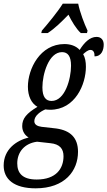

<svg xmlns="http://www.w3.org/2000/svg" viewBox="-58 -786 585 1046"><path d="M170 -619 167 -606H202C241 -631 278 -668 315 -706C332 -671 357 -629 382 -606H416L419 -619C401 -657 377 -720 368 -766H284C256 -721 203 -657 170 -619ZM136 240C296 240 367 144 367 41C367 -36 325 -75 249 -86L169 -95C147 -98 129 -106 129 -126C129 -156 163 -179 189 -190C197 -189 205 -188 215 -188C352 -188 410 -327 410 -422C410 -449 406 -472 395 -491C407 -501 420 -514 435 -514C451 -514 458 -499 457 -479C496 -479 507 -515 507 -543C507 -567 494 -585 468 -585C431 -585 400 -553 376 -514C356 -536 326 -546 293 -546C160 -546 94 -410 94 -314C94 -262 113 -223 146 -204C86 -168 63 -140 63 -99C63 -69 79 -48 98 -37C30 -20 -38 28 -38 116C-38 190 18 240 136 240ZM223 -236C192 -236 173 -257 173 -310C173 -381 207 -502 280 -502C312 -502 329 -479 329 -428C329 -356 296 -236 223 -236ZM142 192C64 192 36 157 36 104C36 43 75 -5 144 -14L216 -6C268 -1 288 25 288 65C288 132 248 192 142 192Z"/></svg>

Font: Noto Serif ExtraCondensed
Style: Italic
Weight: 400
Width: 2
Italic angle: -12°
Designer: Monotype Design Team
Foundry: Monotype Imaging Inc.
Version: Version 2.014